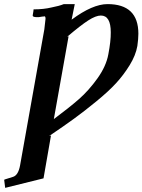

<svg xmlns="http://www.w3.org/2000/svg" viewBox="-47 -678 688 927"><path d="M439.9 -603Q416 -603 379.4 -579.6Q342.8 -556.2 276.9 -500L284.2 -502.9L212.9 -103Q287.1 -158.2 334.5 -199.7Q381.8 -241.2 423.8 -300Q465.8 -358.9 476.1 -416Q488.3 -479 487.8 -522Q487.8 -603 439.9 -603ZM314 -658.2 298.8 -583Q399.9 -658.2 472.2 -658.2Q621.1 -658.2 621.1 -515.1Q621.1 -491.2 616.2 -456.1Q608.4 -411.1 579.1 -363.5Q549.8 -315.9 513.4 -276.4Q477.1 -236.8 418 -188.5Q358.9 -140.1 310.5 -105Q262.2 -69.8 189.9 -21L199.2 -23.9L163.1 183.1L-22 229L-26.9 189.9Q-26.9 189 -3.9 182.1Q2 180.2 16.1 175.8Q41 168 49.8 121.1L167 -536.1Q172.9 -585.9 172.9 -587.9Q172.9 -595.7 169.9 -599.1Q165 -599.1 155.5 -597.7Q146 -596.2 140.1 -595.2H130.9Q110.8 -595.2 110.8 -603Q110.8 -604 111.8 -609.6Q112.8 -615.2 114 -622.6Q115.2 -629.9 115.2 -632.8Q164.1 -632.8 202.1 -642.1Q238.3 -648.9 261.2 -658.2Z"/></svg>

Font: Linux Libertine
Style: Semibold Italic
Weight: 600
Italic angle: -11.5°
Designer: Philipp H. Poll
Foundry: Philipp H. Poll
Version: Version 5.1.2 ; ttfautohint (v0.9)